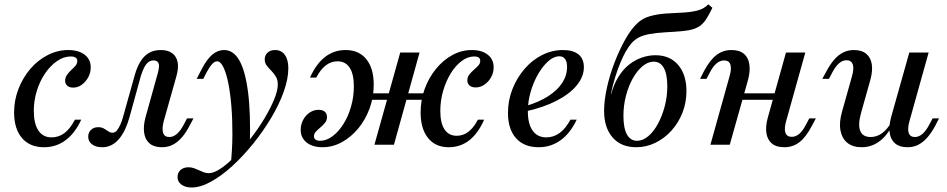

<svg xmlns="http://www.w3.org/2000/svg" viewBox="-20 -652 4266 865"><path d="M178.2 11.3Q114.5 11.3 79 -30.2Q43.5 -71.8 43.5 -145.2Q43.5 -200.8 63.3 -251.6Q83.1 -302.4 116.9 -341.9Q150.8 -381.5 195.2 -404Q239.5 -426.6 287.1 -426.6Q333.9 -426.6 361.3 -405.6Q388.7 -384.7 388.7 -348.4Q388.7 -324.2 377.4 -303.6Q366.1 -283.1 348.4 -270.2Q330.6 -257.3 309.7 -257.3Q292.7 -257.3 283.1 -265.7Q273.4 -274.2 273.4 -288.7Q273.4 -302.4 281.5 -314.1Q289.5 -325.8 300.4 -335.9Q311.3 -346 319.8 -355.6Q328.2 -365.3 328.2 -377.4Q328.2 -397.6 298.4 -397.6Q266.9 -397.6 237.1 -377Q207.3 -356.5 183.5 -321.8Q159.7 -287.1 146 -243.1Q132.3 -199.2 132.3 -153.2Q132.3 -95.2 152.8 -64.1Q173.4 -33.1 212.1 -33.1Q244.4 -33.1 270.2 -52.4Q296 -71.8 317.7 -112.9H346Q317.7 -51.6 275.4 -20.2Q233.1 11.3 178.2 11.3Z M440.3 11.3Q412.1 11.3 394.8 -1.6Q377.4 -14.5 377.4 -36.3Q377.4 -54.8 389.9 -66.9Q402.4 -79 422.6 -79Q437.9 -79 448.8 -72.6Q459.7 -66.1 468.5 -60.1Q477.4 -54 487.1 -54Q498.4 -54 506.9 -64.5Q515.3 -75 522.6 -91.5Q529.8 -108.1 534.7 -126.6L587.1 -313.7Q596.8 -348.4 612.1 -373.8Q627.4 -399.2 650 -412.9Q672.6 -426.6 704 -426.6Q736.3 -426.6 755.6 -412.5Q775 -398.4 780.2 -371.8Q785.5 -345.2 774.2 -306.5L717.7 -106.5Q708.9 -72.6 714.9 -53.6Q721 -34.7 742.7 -34.7Q760.5 -34.7 776.6 -48.4Q792.7 -62.1 807.3 -89.5L822.6 -118.5H851.6L833.1 -83.9Q818.5 -55.6 800.4 -34.3Q782.3 -12.9 760.1 -0.8Q737.9 11.3 709.7 11.3Q674.2 11.3 654 -5.6Q633.9 -22.6 629.4 -53.6Q625 -84.7 635.5 -123.4L691.9 -325.8Q696 -341.1 696.4 -353.2Q696.8 -365.3 690.7 -372.6Q684.7 -379.8 671.8 -379.8Q658.1 -379.8 647.6 -371.4Q637.1 -362.9 629 -346.8Q621 -330.6 614.5 -309.7L563.7 -125Q555.6 -96 544.4 -71.4Q533.1 -46.8 518.1 -28.2Q503.2 -9.7 483.9 0.8Q464.5 11.3 440.3 11.3Z M842.7 192.7Q815.3 192.7 797.6 179.8Q779.8 166.9 779.8 146Q779.8 125.8 793.5 113.7Q807.3 101.6 829 101.6Q841.9 101.6 853.6 105.6Q865.3 109.7 876.2 114.9Q887.1 120.2 898 124.2Q908.9 128.2 920.2 128.2Q943.5 128.2 975 106.9Q1006.5 85.5 1041.5 49.6Q1076.6 13.7 1110.5 -29.8Q1144.4 -73.4 1171.4 -118.5Q1198.4 -163.7 1214.9 -203.6Q1231.5 -243.5 1231.5 -271.8Q1231.5 -292.7 1222.6 -307.3Q1213.7 -321.8 1202 -333.5Q1190.3 -345.2 1181.5 -356.9Q1172.6 -368.5 1172.6 -384.7Q1172.6 -402.4 1185.1 -414.5Q1197.6 -426.6 1219.4 -426.6Q1247.6 -426.6 1263.3 -404.8Q1279 -383.1 1279 -344.4Q1279 -297.6 1258.5 -239.5Q1237.9 -181.5 1202 -121.4Q1166.1 -61.3 1121 -5.2Q1075.8 50.8 1027 95.6Q978.2 140.3 930.6 166.5Q883.1 192.7 842.7 192.7ZM1019.4 91.1Q1026.6 23.4 1027 -44Q1027.4 -111.3 1022.6 -171.4Q1017.7 -231.5 1008.5 -277.4Q999.2 -323.4 986.3 -349.6Q973.4 -375.8 958.1 -375.8Q947.6 -375.8 936.3 -364.1Q925 -352.4 910.5 -325.8L896 -296.8H866.1L890.3 -343.5Q912.9 -386.3 937.1 -406.5Q961.3 -426.6 989.5 -426.6Q1031.5 -426.6 1058.1 -380.2Q1084.7 -333.9 1097.2 -239.1Q1109.7 -144.4 1105.6 0.8Q1093.5 15.3 1080.6 29.8Q1067.7 44.4 1052.8 59.7Q1037.9 75 1019.4 91.1Z M2001.6 11.3Q1941.9 11.3 1908.5 -30.2Q1875 -71.8 1875 -145.2Q1875 -201.6 1893.5 -252Q1912.1 -302.4 1944.4 -341.9Q1976.6 -381.5 2018.1 -404Q2059.7 -426.6 2105.6 -426.6Q2150.8 -426.6 2177.4 -405.6Q2204 -384.7 2204 -348.4Q2204 -325 2192.7 -304.4Q2181.5 -283.9 2162.9 -271Q2144.4 -258.1 2123.4 -258.1Q2105.6 -258.1 2095.6 -266.5Q2085.5 -275 2085.5 -290.3Q2085.5 -304.8 2094.4 -316.1Q2103.2 -327.4 2114.5 -337.1Q2125.8 -346.8 2134.7 -356.5Q2143.5 -366.1 2143.5 -377.4Q2143.5 -387.9 2136.7 -392.7Q2129.8 -397.6 2116.1 -397.6Q2087.1 -397.6 2059.7 -377Q2032.3 -356.5 2010.9 -321.8Q1989.5 -287.1 1976.6 -243.1Q1963.7 -199.2 1963.7 -152.4Q1963.7 -97.6 1982.7 -69Q2001.6 -40.3 2037.9 -40.3Q2095.2 -40.3 2133.1 -112.9H2161.3Q2106.5 11.3 2001.6 11.3ZM1433.1 11.3Q1387.9 11.3 1361.3 -10.1Q1334.7 -31.5 1334.7 -66.9Q1334.7 -91.1 1345.6 -111.7Q1356.5 -132.3 1375 -144.8Q1393.5 -157.3 1415.3 -157.3Q1433.1 -157.3 1443.1 -148.8Q1453.2 -140.3 1453.2 -125Q1453.2 -110.5 1444.4 -99.2Q1435.5 -87.9 1423.8 -78.2Q1412.1 -68.5 1403.2 -58.9Q1394.4 -49.2 1394.4 -37.9Q1394.4 -28.2 1401.6 -23Q1408.9 -17.7 1421.8 -17.7Q1450.8 -17.7 1478.2 -38.3Q1505.6 -58.9 1527.4 -93.5Q1549.2 -128.2 1561.7 -172.2Q1574.2 -216.1 1574.2 -262.9Q1574.2 -318.5 1555.2 -347.2Q1536.3 -375.8 1500.8 -375.8Q1471.8 -375.8 1448 -357.7Q1424.2 -339.5 1404.8 -302.4H1376.6Q1432.3 -426.6 1537.1 -426.6Q1596.8 -426.6 1630.2 -385.5Q1663.7 -344.4 1663.7 -270.2Q1663.7 -214.5 1645.2 -163.7Q1626.6 -112.9 1594.4 -73.8Q1562.1 -34.7 1520.6 -11.7Q1479 11.3 1433.1 11.3ZM1666.9 0 1783.1 -415.3H1870.2L1754.8 0ZM1615.3 -202.4 1620.2 -231.5H1929L1924.2 -202.4Z M2406.5 11.3Q2341.1 11.3 2304.8 -29.4Q2268.5 -70.2 2268.5 -143.5Q2268.5 -200 2288.7 -250.8Q2308.9 -301.6 2343.1 -341.5Q2377.4 -381.5 2422.2 -404Q2466.9 -426.6 2516.1 -426.6Q2562.1 -426.6 2586.3 -406.9Q2610.5 -387.1 2610.5 -349.2Q2610.5 -306.5 2578.2 -267.3Q2546 -228.2 2487.1 -198Q2428.2 -167.7 2347.6 -150L2348.4 -174.2Q2408.1 -191.9 2449.6 -218.5Q2491.1 -245.2 2512.9 -278.6Q2534.7 -312.1 2534.7 -350Q2534.7 -374.2 2525.8 -386.3Q2516.9 -398.4 2500 -398.4Q2475 -398.4 2450 -376.2Q2425 -354 2404 -317.7Q2383.1 -281.5 2370.6 -237.9Q2358.1 -194.4 2358.1 -150.8Q2358.1 -93.5 2379.8 -63.3Q2401.6 -33.1 2441.1 -33.1Q2474.2 -33.1 2501.2 -52.8Q2528.2 -72.6 2550 -112.9H2578.2Q2549.2 -51.6 2505.6 -20.2Q2462.1 11.3 2406.5 11.3Z M2846 11.3Q2778.2 11.3 2739.9 -32.7Q2701.6 -76.6 2701.6 -152.4Q2701.6 -199.2 2714.1 -256Q2726.6 -312.9 2748.4 -369.8Q2770.2 -426.6 2796.4 -473.4Q2822.6 -520.2 2850 -546Q2875 -570.2 2909.3 -579.4Q2943.5 -588.7 2980.6 -591.1Q3017.7 -593.5 3054.4 -595.2Q3091.1 -596.8 3121.4 -604.4Q3151.6 -612.1 3171 -632.3L3189.5 -616.9Q3175.8 -588.7 3164.1 -569.8Q3152.4 -550.8 3138.3 -539.1Q3124.2 -527.4 3104 -521Q3083.9 -514.5 3053.6 -511.7Q3023.4 -508.9 2978.2 -506.5Q2936.3 -504 2907.3 -498.8Q2878.2 -493.5 2859.3 -483.9Q2840.3 -474.2 2826.2 -458.5Q2812.1 -442.7 2798.4 -418.5Q2787.1 -398.4 2774.6 -368.5Q2762.1 -338.7 2751.2 -303.2Q2740.3 -267.7 2732.3 -229H2737.9L2732.3 -223.4Q2744.4 -271 2765.7 -305.2Q2787.1 -339.5 2814.1 -360.9Q2841.1 -382.3 2871.8 -392.7Q2902.4 -403.2 2933.1 -403.2Q2997.6 -403.2 3035.1 -359.7Q3072.6 -316.1 3072.6 -241.1Q3072.6 -190.3 3054.8 -144.8Q3037.1 -99.2 3005.6 -64.1Q2974.2 -29 2933.1 -8.9Q2891.9 11.3 2846 11.3ZM2850 -17.7Q2875.8 -17.7 2900.4 -38.3Q2925 -58.9 2944 -94Q2962.9 -129 2974.6 -172.6Q2986.3 -216.1 2986.3 -262.9Q2986.3 -317.7 2970.6 -346Q2954.8 -374.2 2925 -374.2Q2899.2 -374.2 2874.6 -353.6Q2850 -333.1 2830.6 -298.4Q2811.3 -263.7 2800 -220.2Q2788.7 -176.6 2788.7 -129.8Q2788.7 -75 2804.4 -46.4Q2820.2 -17.7 2850 -17.7Z M3180.6 0 3266.9 -308.9Q3276.6 -341.9 3270.6 -360.9Q3264.5 -379.8 3241.9 -379.8Q3225 -379.8 3208.9 -366.9Q3192.7 -354 3178.2 -325.8L3162.9 -296.8H3133.9L3151.6 -331.5Q3178.2 -381.5 3207.7 -404Q3237.1 -426.6 3275 -426.6Q3311.3 -426.6 3331.5 -409.7Q3351.6 -392.7 3356 -362.1Q3360.5 -331.5 3350 -291.9L3267.7 0ZM3280.6 -202.4 3288.7 -231.5H3512.9L3504.8 -202.4ZM3513.7 11.3Q3477.4 11.3 3457.3 -5.6Q3437.1 -22.6 3432.7 -53.2Q3428.2 -83.9 3439.5 -123.4L3521 -415.3H3608.1L3521.8 -106.5Q3512.1 -72.6 3518.5 -54Q3525 -35.5 3546.8 -35.5Q3564.5 -35.5 3580.2 -48.4Q3596 -61.3 3610.5 -89.5L3625.8 -118.5H3655.6L3637.1 -83.9Q3611.3 -34.7 3581.9 -11.7Q3552.4 11.3 3513.7 11.3Z M3862.1 11.3Q3821.8 11.3 3797.6 -8.5Q3773.4 -28.2 3766.5 -64.1Q3759.7 -100 3773.4 -148.4L3818.5 -308.9Q3828.2 -343.5 3821.8 -362.1Q3815.3 -380.6 3793.5 -380.6Q3775.8 -380.6 3760.1 -366.9Q3744.4 -353.2 3729.8 -325.8L3714.5 -296.8H3684.7L3703.2 -330.6Q3718.5 -359.7 3736.3 -381Q3754 -402.4 3776.6 -414.5Q3799.2 -426.6 3826.6 -426.6Q3862.9 -426.6 3883.1 -409.3Q3903.2 -391.9 3907.7 -361.7Q3912.1 -331.5 3900.8 -291.1L3858.9 -141.9Q3844.4 -89.5 3855.6 -62.1Q3866.9 -34.7 3902.4 -34.7Q3930.6 -34.7 3954 -52Q3977.4 -69.4 3996.8 -102.4L3999.2 -84.7Q3973.4 -37.1 3938.7 -12.9Q3904 11.3 3862.1 11.3ZM4068.5 11.3Q4033.1 11.3 4012.9 -5.6Q3992.7 -22.6 3988.3 -53.2Q3983.9 -83.9 3994.4 -123.4L4076.6 -415.3H4163.7L4077.4 -106.5Q4067.7 -72.6 4073.8 -53.6Q4079.8 -34.7 4101.6 -34.7Q4119.4 -34.7 4135.5 -48.4Q4151.6 -62.1 4166.1 -89.5L4181.5 -118.5H4210.5L4192.7 -83.9Q4177.4 -55.6 4159.3 -34.3Q4141.1 -12.9 4119 -0.8Q4096.8 11.3 4068.5 11.3Z"/></svg>

Font: Playfair 5pt SemiExpanded Light Medium
Style: Italic
Weight: 500
Italic angle: -15.6°
Version: Version 2.001;gftools[0.9.30]